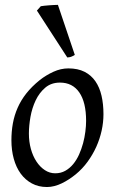

<svg xmlns="http://www.w3.org/2000/svg" viewBox="-20 -732 462 772"><path d="M326.2 -246.1Q326.2 -320.8 298.8 -360.4Q271.5 -399.9 221.2 -399.9Q186 -399.9 162.1 -379.6Q138.2 -359.4 123.5 -328.6Q108.9 -297.9 102.5 -262Q96.2 -226.1 96.2 -194.8Q96.2 -162.1 104.2 -133.1Q112.3 -104 126.7 -82.3Q141.1 -60.5 160.4 -47.9Q179.7 -35.2 202.1 -35.2Q224.6 -35.2 242.4 -45.2Q260.3 -55.2 274.2 -72Q288.1 -88.9 297.9 -110.6Q307.6 -132.3 314 -155.8Q320.3 -179.2 323.2 -202.6Q326.2 -226.1 326.2 -246.1ZM396 -272.9Q396 -240.2 388.7 -206.8Q381.3 -173.3 367.2 -141.8Q353 -110.4 332.3 -81.8Q311.5 -53.2 284.2 -30.8Q271.5 -20.5 257.3 -11.2Q243.2 -2 228.5 5.1Q213.9 12.2 198.7 16.1Q183.6 20 168.9 20Q134.8 20 108.2 5.6Q81.5 -8.8 63.2 -33.9Q44.9 -59.1 35.4 -93.5Q25.9 -127.9 25.9 -168Q25.9 -203.1 31.7 -235.6Q37.6 -268.1 50.8 -298.3Q64 -328.6 85.9 -356.4Q107.9 -384.3 140.1 -410.2Q165 -429.7 194.8 -443.4Q224.6 -457 254.9 -457Q293 -457 319.8 -443.4Q346.7 -429.7 363.5 -405.3Q380.4 -380.9 388.2 -347.2Q396 -313.5 396 -272.9ZM280.8 -511.2Q271 -505.4 265.1 -503.4Q259.3 -501.5 250.5 -501L128.4 -689.5L144 -707Q149.9 -708 158.9 -709Q168 -710 178 -710.7Q188 -711.4 197.3 -711.9Q206.5 -712.4 212.9 -712.4L280.8 -511.2Z"/></svg>

Font: Gentium
Style: Italic
Weight: 400
Italic angle: -7°
Designer: J. Victor Gaultney
Version: Version 1.02; 2005; OFL release